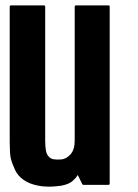

<svg xmlns="http://www.w3.org/2000/svg" viewBox="-20 -699 520 724"><path d="M393.6 -673.8Q393.6 -451.2 393.6 -6.8Q393.6 -4.9 392.6 -2.9Q390.6 -2 388.7 -2Q357.4 -2 294.9 -2Q293 -2 292 -2.9Q290 -3.9 290 -4.9Q284.2 -16.6 273.4 -39.1Q266.6 -28.3 255.9 -18.6Q245.1 -7.8 224.6 -2Q211.9 2 196.3 2.9Q180.7 4.9 165 4.9Q154.3 4.9 143.6 3.9Q132.8 2.9 124 1Q91.8 -4.9 69.3 -20.5Q46.9 -36.1 37.1 -57.6Q24.4 -85 20.5 -102.5Q16.6 -121.1 16.6 -163.1Q16.6 -226.6 16.6 -354.5Q16.6 -460.9 16.6 -673.8Q16.6 -675.8 17.6 -677.7Q19.5 -678.7 21.5 -678.7Q63.5 -678.7 145.5 -678.7Q147.5 -678.7 149.4 -677.7Q150.4 -675.8 150.4 -673.8Q150.4 -504.9 150.4 -167Q150.4 -145.5 153.3 -130.9Q156.2 -116.2 163.1 -109.4Q168.9 -101.6 180.7 -98.6Q192.4 -96.7 210.9 -97.7Q230.5 -99.6 246.1 -117.2Q261.7 -134.8 261.7 -168.9Q261.7 -336.9 261.7 -673.8Q261.7 -675.8 262.7 -677.7Q264.6 -678.7 266.6 -678.7Q307.6 -678.7 388.7 -678.7Q390.6 -678.7 392.6 -677.7Q393.6 -676.8 393.6 -674.8Q393.6 -674.8 393.6 -673.8Z"/></svg>

Font: Typeface
Style: Regular
Weight: 400
Version: Version 1.0